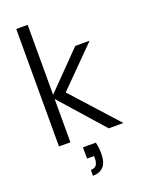

<svg xmlns="http://www.w3.org/2000/svg" viewBox="-173 -800 832 1106"><g transform="rotate(-20 243.0 -247.0)"><path d="M377 0 130 -279 358 -512H446L192 -256L193 -303L467 0ZM72 0V-720H142V0ZM198 226V190Q222 190 232.5 176Q243 162 243 135V121H200V52H279Q283 70 285 87.5Q287 105 287 119Q287 177 263 201.5Q239 226 198 226Z"/></g></svg>

Font: DM Sans 12pt Light
Style: Regular
Weight: 300
Version: Version 4.004;gftools[0.9.30]